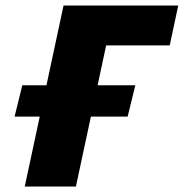

<svg xmlns="http://www.w3.org/2000/svg" viewBox="-20 -678 668 698"><path d="M70 0 211 -658H397L256 0ZM275 -513 306 -658H628L597 -513ZM33 -254 61 -368H472L444 -254Z"/></svg>

Font: Ysabeau Office Black
Style: Italic
Weight: 900
Italic angle: -12°
Designer: Christian Thalmann (Catharsis Fonts)
Version: Version 2.001;gftools[0.9.30]; featfreeze: tnum,lnum,ss02